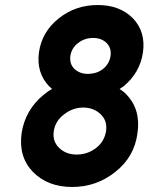

<svg xmlns="http://www.w3.org/2000/svg" viewBox="-20 -732 591 764"><path d="M311 -304Q353 -304 381 -277Q408 -251 402 -210Q395 -168 362 -143Q328 -117 285 -117Q243 -117 216 -143Q188 -169 194 -210Q200 -251 235 -277Q270 -304 311 -304ZM350 -581Q384 -581 404 -561Q424 -541 420 -510Q415 -477 389 -457Q376 -447 361 -442.5Q346 -438 330 -438Q297 -438 276 -458Q256 -477 260 -510Q265 -541 291 -561Q317 -581 350 -581ZM369 -712Q280 -712 214 -659Q147 -606 135 -524Q124 -442 176 -388Q179 -386 181.5 -383.5Q184 -381 187 -378Q172 -370 155 -356Q80 -295 66 -202Q53 -108 111 -48Q170 12 267 12Q364 12 439 -48Q515 -108 527 -202Q541 -296 483 -356Q477 -363 470 -368Q463 -373 456 -378Q460 -381 464 -383.5Q468 -386 471 -388Q537 -442 549 -524Q560 -606 509 -659Q457 -712 369 -712Z"/></svg>

Font: Unageo
Style: Bold-Italic
Weight: 700
Designer: Richard Sepsi
Foundry: Richard Sepsi
Version: Version 2.000